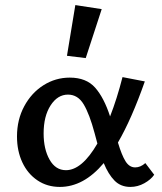

<svg xmlns="http://www.w3.org/2000/svg" viewBox="-20 -731 637 757"><path d="M588 -42Q575 -23 549 -8.5Q523 6 494 6Q456 6 431.5 -19Q407 -44 389 -88Q310 6 216 6Q166 6 127.5 -20Q89 -46 68 -91Q47 -136 47 -193Q47 -259 75.5 -312Q104 -365 151.5 -395Q199 -425 255 -425Q320 -425 355 -385.5Q390 -346 414 -272Q441 -341 463 -427L551 -410Q499 -262 445 -169Q460 -119 475 -95Q490 -71 513 -71Q534 -71 553 -88ZM364 -165 353 -206Q333 -281 310 -319.5Q287 -358 248 -358Q207 -358 179.5 -315.5Q152 -273 152 -205Q152 -143 175.5 -101.5Q199 -60 240 -60Q303 -60 364 -165ZM244 -511 277 -711 381 -695 318 -502Z"/></svg>

Font: Ysabeau Semibold
Style: Regular
Weight: 600
Designer: Christian Thalmann (Catharsis Fonts)
Version: Version 0.003